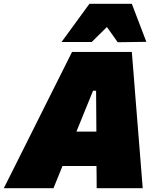

<svg xmlns="http://www.w3.org/2000/svg" viewBox="-61 -985 834 1005"><path d="M-41 0Q-11.5 -58.5 20.2 -122Q52 -185.5 81 -243.5L203 -487.5Q234.5 -550.5 261.5 -604Q288.5 -657.5 316 -713H629Q633.5 -657 637.8 -604.8Q642 -552.5 647 -487L667 -238Q671.5 -182 676.5 -119.2Q681.5 -56.5 686 0H445Q445 -28 444.8 -57.5Q444.5 -87 444 -116H266Q254 -86.5 242.2 -57.2Q230.5 -28 219 0ZM426 -510 339 -296H443.5L442 -510ZM555 -764Q541.5 -783.5 527.2 -803.5Q513 -823.5 498.5 -843.5Q478 -823.5 458.2 -803.8Q438.5 -784 419 -765H261Q298 -815.5 334.2 -865.2Q370.5 -915 407 -965H629Q648 -915 667.2 -865.2Q686.5 -815.5 705 -766Z"/></svg>

Font: Commissioner Black
Style: Italic
Weight: 900
Italic angle: -12°
Designer: Kostas Bartsokas
Foundry: Kostas Bartsokas
Version: Version 1.000; ttfautohint (v1.8.3)